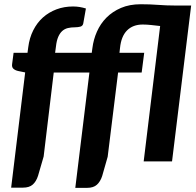

<svg xmlns="http://www.w3.org/2000/svg" viewBox="-20 -760 922 904"><path d="M239.5 -511.5H412L415 -533.5Q420 -574 436.5 -611.2Q453 -648.5 481.2 -677Q509.5 -705.5 549.8 -722.8Q590 -740 642.5 -740Q686.5 -740 725.2 -737Q764 -734 804 -734H880L790 0H656.5L734 -637.5Q713 -640 692 -642.2Q671 -644.5 652 -644.5Q606 -644.5 578.2 -616.8Q550.5 -589 545 -533.5L542.5 -511.5H659L647 -418.5H536L487 -22L461 69Q452.5 95 436.2 109.8Q420 124.5 390 124.5H334.5L401 -418.5H233L185.5 -23L159 68Q150.5 94.5 134.2 109Q118 123.5 88 123.5H32.5L98.5 -419L66.5 -425.5Q52 -428.5 43.5 -436Q35 -443.5 37 -458L44 -511.5H109.5L113 -537.5Q118.5 -581.5 136.5 -617.2Q154.5 -653 182.2 -677.8Q210 -702.5 246 -716Q282 -729.5 324 -729.5Q340.5 -729.5 355.2 -727Q370 -724.5 384.5 -720L372 -649.5Q369.5 -637.5 358 -634.5Q346.5 -631.5 333.5 -631.5Q314.5 -631.5 299.2 -627.8Q284 -624 272.8 -613.8Q261.5 -603.5 254 -586Q246.5 -568.5 243.5 -541.5Z"/></svg>

Font: Lato Heavy
Style: Italic
Weight: 800
Italic angle: -7°
Designer: Lukasz Dziedzic
Foundry: tyPoland Lukasz Dziedzic
Version: Version 2.007; 2014-02-27